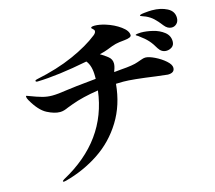

<svg xmlns="http://www.w3.org/2000/svg" viewBox="-113 -913 1225 1092"><g transform="rotate(-15 500.0 -367.0)"><path d="M902 -426Q902 -396 862 -396Q858 -396 794 -404Q659 -423 606 -423Q577 -423 563 -422Q552 -300 494 -206Q436 -112 345.5 -52Q255 8 146 37Q139 39 135 39Q128 39 128 36Q128 32 138 26Q419 -126 454 -412Q361 -398 296 -374L264 -362Q251 -356 239 -352.5Q227 -349 215 -349Q182 -349 139.5 -371Q97 -393 58 -461Q50 -475 50 -483Q50 -488 53 -488Q55 -488 64 -484Q111 -466 139 -458.5Q167 -451 196 -451Q229 -451 286 -460Q316 -465 459 -479V-495Q459 -557 433 -588Q256 -553 136 -550Q125 -550 125 -556Q125 -561 135 -563Q261 -589 356.5 -631.5Q452 -674 511 -721Q525 -732 525 -743Q525 -750 517 -756.5Q509 -763 509 -765Q509 -773 531 -773Q558 -773 594 -762Q642 -747 678.5 -720.5Q715 -694 715 -668Q715 -653 673 -649Q639 -646 620.5 -641.5Q602 -637 568 -623Q554 -617 518 -608Q541 -595 562 -578Q582 -562 582 -537Q582 -520 573 -497Q571 -493 571 -489Q611 -493 612 -493Q684 -498 713 -509Q720 -511 736 -517Q752 -523 762 -523Q783 -523 817 -506.5Q851 -490 876.5 -467.5Q902 -445 902 -426ZM995 -695Q995 -674 982.5 -661.5Q970 -649 953 -649Q929 -649 910 -673Q887 -703 869 -719.5Q851 -736 827 -747Q817 -751 806 -755Q795 -759 795 -761Q795 -767 823 -770Q851 -773 868 -773Q920 -773 957.5 -753.5Q995 -734 995 -695ZM937 -572Q937 -550 922 -539.5Q907 -529 889 -529Q861 -529 844 -556Q827 -586 808.5 -606.5Q790 -627 763 -646Q756 -652 749.5 -655.5Q743 -659 743 -661Q743 -664 755 -665.5Q767 -667 775 -667Q807 -667 844.5 -658Q882 -649 909.5 -627.5Q937 -606 937 -572Z"/></g></svg>

Font: Shippori Mincho ExtraBold
Style: Regular
Weight: 800
Designer: FONTDASU
Foundry: FONTDASU / Google Inc. / but / Adobe
Version: Version 3.110; ttfautohint (v1.8.3)